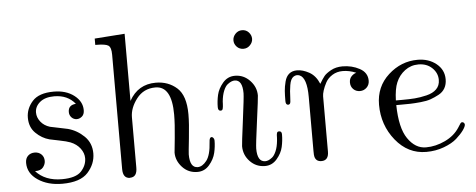

<svg xmlns="http://www.w3.org/2000/svg" viewBox="-48 -812 2328 940"><g transform="rotate(-5 1116.0 -341.5)"><path d="M55.2 -106Q55.2 -127.9 68.1 -140.4Q81.1 -152.8 101.1 -152.8Q121.1 -152.8 134 -140.4Q147 -127.9 147 -107.9Q147 -91.8 135.5 -76.9Q124 -62 97.2 -62H95.2Q141.1 -11.2 223.1 -11.2Q292 -11.2 318.6 -40Q345.2 -68.8 345.2 -104Q345.2 -128.9 328.1 -151.9Q311 -174.8 280.8 -187Q263.7 -193.8 225.3 -201.4Q187 -209 179.2 -210.9Q142.1 -220.7 112.5 -249.8Q83 -278.8 83 -325.2Q83 -370.1 115 -406Q147 -441.9 220.2 -441.9Q280.3 -441.9 319.6 -411.9Q358.9 -381.8 358.9 -338.9Q358.9 -317.9 346.9 -307.9Q335 -297.9 321.8 -297.9Q306.6 -297.9 295.9 -308.8Q285.2 -319.8 285.2 -335.9Q285.2 -370.1 323.2 -373Q286.1 -418.9 220.2 -418.9Q175.3 -418.9 150.1 -397.9Q125 -377 125 -347.2Q125 -323.2 141.6 -302Q158.2 -280.8 187 -272Q195.8 -270 231 -262.9Q266.1 -255.9 273.9 -253.9Q318.8 -241.7 353 -208.3Q387.2 -174.8 387.2 -124Q387.2 -72.3 349.6 -30.5Q312 11.2 223.1 11.2Q152.3 11.2 103.8 -21.5Q55.2 -54.2 55.2 -106Z M442.9 -651.9V-683.1L590.8 -693.8V-363.8Q633.8 -441.9 721.7 -441.9Q782.7 -441.9 825.2 -404.1Q867.7 -366.2 867.7 -273.9Q867.7 -229 859.9 -157.5Q852.1 -85.9 852.1 -78.1Q852.1 -12.2 890.6 -12.2Q913.6 -12.2 934.3 -38.6Q955.1 -64.9 959 -129.9Q960 -152.8 970.7 -152.8Q975.6 -152.8 979.7 -147.5Q983.9 -142.1 983.9 -134.8Q983.9 -105 976.8 -74.5Q969.7 -43.9 946.3 -16.4Q922.9 11.2 887.7 11.2Q842.8 11.2 813.2 -21Q783.7 -53.2 783.7 -92.8Q783.7 -93.8 790.8 -163.3Q797.9 -232.9 797.9 -278.8Q797.9 -418.9 717.8 -418.9Q659.7 -418.9 625.2 -374Q590.8 -329.1 590.8 -283.2V-37.1Q591.3 10.7 556.2 10.7Q556.2 10.7 555.7 11.2Q521 11.2 521 -35.2V-597.2Q521 -633.3 506.8 -642.6Q492.7 -651.9 446.8 -651.9Z M1013.7 -295.9Q1013.7 -325.7 1020.5 -356Q1027.3 -386.2 1051 -414.1Q1074.7 -441.9 1110.4 -441.9Q1153.3 -441.9 1183.8 -409.9Q1214.4 -377.9 1214.4 -335.9Q1214.4 -324.7 1199 -210.4Q1183.6 -96.2 1183.6 -77.1Q1183.6 -12.2 1222.7 -12.2Q1229.5 -12.2 1237.5 -15.1Q1245.6 -18.1 1256.6 -26.6Q1267.6 -35.2 1276.6 -56.2Q1285.6 -77.1 1288.6 -107.9Q1289.6 -113.8 1289.6 -122.3Q1289.6 -130.9 1290 -135.5Q1290.5 -140.1 1291.5 -144Q1292.5 -147.9 1294.9 -149.9Q1297.4 -151.9 1302.7 -151.9Q1315.9 -151.9 1315.4 -134.8Q1315.4 -105 1308.6 -74.5Q1301.8 -43.9 1278.1 -16.4Q1254.4 11.2 1219.7 11.2Q1175.8 11.2 1145.8 -20.3Q1115.7 -51.8 1115.7 -95.2Q1115.7 -106.4 1130.6 -220.2Q1145.5 -334 1145.5 -353Q1145.5 -418.9 1107.4 -418.9Q1100.6 -418.9 1092.5 -416Q1084.5 -413.1 1073 -404.5Q1061.5 -396 1052.5 -374.5Q1043.5 -353 1040.5 -321.8Q1040.5 -317.9 1040 -309.8Q1039.6 -301.8 1039.1 -297.4Q1038.6 -293 1037.6 -288.1Q1036.6 -283.2 1034.2 -280.5Q1031.7 -277.8 1026.4 -277.8Q1013.7 -277.8 1013.7 -295.9ZM1164.6 -661.1Q1184.6 -661.1 1197.5 -647Q1210.4 -632.8 1210.4 -615.2Q1210.4 -598.1 1197 -584Q1183.6 -569.8 1164.6 -569.8Q1144.5 -569.8 1131.6 -583.5Q1118.7 -597.2 1118.7 -615Q1118.7 -632.8 1132.1 -647Q1145.5 -661.1 1164.6 -661.1Z M1346.2 -296.9Q1346.2 -326.7 1347.7 -346.9Q1349.1 -367.2 1355.5 -392.1Q1361.8 -417 1377 -429.4Q1392.1 -441.9 1416 -441.9Q1443.8 -441.9 1475.3 -424.6Q1506.8 -407.2 1523.9 -366.2Q1538.1 -390.1 1548.1 -402.6Q1558.1 -415 1582.5 -428.5Q1606.9 -441.9 1639.2 -441.9Q1685.1 -441.9 1723.1 -421.4Q1761.2 -400.9 1761.2 -360.8Q1761.2 -340.8 1747.6 -327.4Q1733.9 -314 1714.8 -314Q1694.8 -314 1681.9 -326.9Q1668.9 -339.8 1668.9 -359.9Q1668.9 -377.9 1679.4 -389.4Q1689.9 -400.9 1704.1 -404.8Q1670.9 -418.9 1638.2 -418.9Q1609.4 -418.9 1587.2 -405Q1564.9 -391.1 1554 -370.6Q1543 -350.1 1537.6 -332.5Q1532.2 -314.9 1532.2 -304.2V-32.2Q1532.2 10.7 1497.1 11.2Q1470.2 11.2 1463.9 -13.2Q1461.9 -19 1461.9 -41V-307.1Q1461.9 -401.4 1426.3 -416Q1411.1 -421.9 1397 -413.1Q1381.8 -403.3 1377 -373Q1372.1 -342.8 1371.6 -314.5Q1371.1 -286.1 1367.2 -282.2Q1364.3 -278.3 1358.9 -277.8Q1346.2 -277.8 1346.2 -296.9Z M1801.3 -238.8Q1801.3 -327.6 1864.3 -384.8Q1927.2 -441.9 2008.3 -441.9Q2062.5 -441.9 2099.9 -411.9Q2137.2 -381.8 2137.2 -335Q2137.2 -310.1 2126.7 -291.5Q2116.2 -272.9 2095.7 -262Q2075.2 -251 2055.4 -243.9Q2035.6 -236.8 2005.1 -233.9Q1974.6 -231 1955.1 -230.5Q1935.5 -230 1906.2 -230H1885.3Q1887.2 -117.2 1923.3 -64.9Q1960 -11.2 2012.2 -11.2Q2012.7 -11.2 2013.2 -11.2Q2060.1 -11.2 2106.7 -33.2Q2153.3 -55.2 2178.2 -94.2Q2179.2 -95.2 2183.8 -103Q2188.5 -110.8 2191.4 -114.5Q2194.3 -118.2 2198.2 -118.2Q2203.1 -119.1 2207.3 -115Q2211.4 -110.8 2211.4 -106Q2211.4 -96.2 2198.5 -78.1Q2185.5 -60.1 2162.6 -39.6Q2139.6 -19 2099.1 -3.9Q2058.6 11.2 2012.2 11.2Q1922.4 11.2 1861.8 -63.7Q1801.3 -138.7 1801.3 -238.8ZM1885.3 -252.9H1916.5Q1952.6 -252.9 1978.5 -254.9Q2004.4 -256.8 2036.4 -264.4Q2068.4 -272 2085.9 -289.6Q2103.5 -307.1 2103.5 -335Q2103.5 -369.1 2077.4 -394Q2051.3 -418.9 2010.3 -418.9Q1973.1 -418.9 1943.8 -397Q1914.6 -375 1900.4 -340.8Q1887.2 -310.1 1885.3 -252.9Z"/></g></svg>

Font: CMU Serif Upright Italic
Style: UprightItalic
Weight: 500
Version: Version 0.7.0